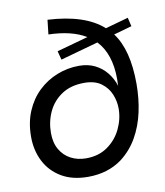

<svg xmlns="http://www.w3.org/2000/svg" viewBox="-83 -794 749 873"><g transform="rotate(-10 292.0 -358.0)"><path d="M254 9Q181.5 9 131.5 -20.8Q81.5 -50.5 55.5 -101.2Q29.5 -152 29.5 -215Q29.5 -280.5 51.5 -332.5Q73.5 -384.5 111.5 -420.8Q149.5 -457 198.2 -476.2Q247 -495.5 300 -495.5Q341.5 -495.5 373.5 -479.5Q405.5 -463.5 427.2 -436.2Q449 -409 459.5 -375L460.5 -406Q460.5 -522.5 401 -585.5L226.5 -537L216 -577.5L360.5 -617.5Q296 -657 188 -660L195.5 -726.5Q367 -717.5 450.5 -642.5L556.5 -672L566 -631.5L482.5 -608Q543.5 -527 543.5 -369.5Q543.5 -301.5 530 -239.5Q516.5 -177.5 487.2 -126.2Q458 -75 411 -39Q345.5 9 254 9ZM259.5 -75.5Q318 -75.5 359.2 -104.8Q400.5 -134 422.2 -179.5Q444 -225 444 -273.5Q444 -306.5 430.8 -339Q417.5 -371.5 388 -393.2Q358.5 -415 310 -415Q247.5 -415 205.5 -387Q163.5 -359 142.5 -313.8Q121.5 -268.5 121.5 -216.5Q121.5 -171 139.8 -139.8Q158 -108.5 189.2 -92Q220.5 -75.5 259.5 -75.5Z"/></g></svg>

Font: Acari Sans Neue SemiBold
Style: Regular
Weight: 600
Designer: Alfredo Marco Pradil (font), Cristiano Sobral (main changes)
Foundry: Hanken Design Co. (font), Cristiano Sobral (main changes)
Version: Version 2.459;March 19, 2022;FontCreator 14.0.0.2808 64-bit;